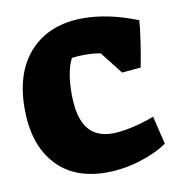

<svg xmlns="http://www.w3.org/2000/svg" viewBox="-67 -596 637 672"><g transform="rotate(-10 252.0 -260.0)"><path d="M15 -256Q15 -387 83.5 -460Q152 -533 271 -533Q361 -533 464 -492Q462 -463 455 -415.5Q448 -368 440 -328L373 -322L311 -401Q286 -406 255 -406Q230 -406 209 -403Q186 -359 186 -279Q186 -197 215 -157.5Q244 -118 303 -118Q331 -118 371 -126.5Q411 -135 453 -151L477 -51Q437 -23 377.5 -5Q318 13 259 13Q143 13 79 -58.5Q15 -130 15 -256Z"/></g></svg>

Font: Suez One
Style: Regular
Weight: 400
Designer: Michal Sahar
Foundry: Hagilda
Version: Version 1.001